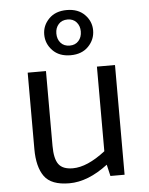

<svg xmlns="http://www.w3.org/2000/svg" viewBox="-57 -867 722 931"><g transform="rotate(-5 304.0 -401.0)"><path d="M184 -711Q184 -755 216 -787.5Q248 -820 303 -820Q358 -820 390 -787.5Q422 -755 422 -711Q422 -666 390 -633Q358 -600 303 -600Q248 -600 216 -633Q184 -666 184 -711ZM303 -774Q275 -774 259 -756Q243 -738 243 -711Q243 -683 259 -665Q275 -647 303 -647Q330 -647 346 -665Q362 -683 362 -711Q362 -738 346 -756Q330 -774 303 -774ZM425 -534H513V0H444L431 -56Q334 18 243 18Q155 18 121.5 -28.5Q88 -75 88 -162V-534H177V-170Q177 -107 197 -80Q217 -53 266 -53Q336 -53 425 -122Z"/></g></svg>

Font: Martel Sans
Style: Regular
Weight: 400
Designer: Dan Reynolds and Mathieu Réguer
Foundry: Dan Reynolds and Mathieu Réguer
Version: Version 1.001;PS 001.001;hotconv 1.0.70;makeotf.lib2.5.58329